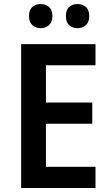

<svg xmlns="http://www.w3.org/2000/svg" viewBox="-20 -1026 549 953"><path d="M454 -93H85V-807H454V-702H208V-517H438V-412H208V-198H454ZM124 -946Q124 -977 141 -991.5Q158 -1006 182 -1006Q206 -1006 223 -991.5Q240 -977 240 -946Q240 -916 223 -901Q206 -886 182 -886Q158 -886 141 -901Q124 -916 124 -946ZM307 -946Q307 -977 323.5 -991.5Q340 -1006 365 -1006Q389 -1006 406 -991.5Q423 -977 423 -946Q423 -916 406 -901Q389 -886 365 -886Q340 -886 323.5 -901Q307 -916 307 -946Z"/></svg>

Font: Noto Sans Telugu UI SemiCondensed SemiBold
Style: Regular
Weight: 600
Width: 4
Designer: Jelle Bosma - Monotype Design Team
Foundry: Monotype Imaging Inc.
Version: Version 2.005; ttfautohint (v1.8.4.7-5d5b)